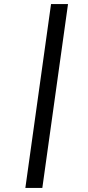

<svg xmlns="http://www.w3.org/2000/svg" viewBox="-20 -827 437 949"><path d="M232.3 -807H316.2L189.2 102H105.3Z"/></svg>

Font: Fira Sans Variable
Style: Italic
Weight: 397
Italic angle: -8°
Designer: Carrois Corporate & Edenspiekermann AG
Foundry: Carrois Corporate GbR & Edenspiekermann AG
Version: Version 4.202